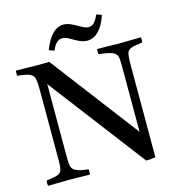

<svg xmlns="http://www.w3.org/2000/svg" viewBox="-128 -1009 1049 1127"><g transform="rotate(-15 396.5 -445.0)"><path d="M621 7 176 -577V-149Q176 -111 178 -90.5Q180 -70 190 -59Q200 -49 221 -42Q242 -35 281 -31Q283 -15 281 1Q251 1 214.5 0Q178 -1 153 -1Q128 -1 91.5 0Q55 1 26 1Q23 -14 26 -31Q62 -36 82 -40.5Q102 -45 111 -54.5Q120 -64 122.5 -83Q125 -102 125 -136V-546Q125 -586 122.5 -609Q120 -632 109.5 -643.5Q99 -655 77.5 -660.5Q56 -666 18 -670Q17 -685 18 -701Q49 -701 84 -700Q119 -699 154 -699Q159 -699 181.5 -699Q204 -699 221 -700L627 -166V-550Q627 -588 625.5 -609Q624 -630 613 -640Q592 -662 512 -668Q509 -685 512 -700Q531 -700 557.5 -699.5Q584 -699 609 -698.5Q634 -698 650 -698Q675 -698 712 -699Q749 -700 778 -700Q780 -685 778 -669Q730 -663 709 -655.5Q688 -648 683 -628Q678 -608 678 -563V2Q668 4 651 5.5Q634 7 621 7ZM559 -897Q568 -895 576 -892Q584 -889 591 -886Q571 -826 540 -794Q509 -762 469 -762Q455 -762 439 -767Q423 -772 402 -784Q383 -795 365.5 -804.5Q348 -814 328 -814Q292 -814 268 -756Q254 -759 236 -767Q258 -825 288.5 -857.5Q319 -890 359 -890Q372 -890 388 -885Q404 -880 425 -868Q444 -858 462.5 -847.5Q481 -837 499 -837Q535 -837 559 -897Z"/></g></svg>

Font: Tiro Devanagari Hindi
Style: Regular
Weight: 400
Designer: Devanagari: John Hudson & Fiona Ross. Latin: John Hudson.
Foundry: Tiro Typeworks Ltd.
Version: Version 1.52